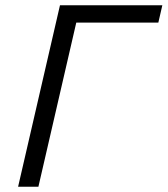

<svg xmlns="http://www.w3.org/2000/svg" viewBox="-20 -710 637 730"><path d="M48.8 0 208 -689.9H597.2L582 -624H270L126 0Z"/></svg>

Font: HK Grotesk Italic
Style: Regular
Weight: 400
Italic angle: -13°
Designer: Alfredo Marco Pradil and Stefan Peev
Foundry: Hanken Design Co.
Version: Version 1.000;PS 001.000;hotconv 1.0.88;makeotf.lib2.5.64775